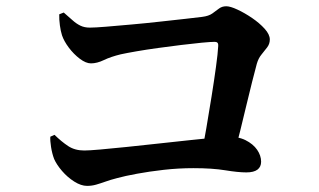

<svg xmlns="http://www.w3.org/2000/svg" viewBox="-20 -672 1040 625"><path d="M172.8 -625.4 187.5 -631.2Q203.6 -617.3 216.1 -606.1Q228.6 -594.8 241.7 -588.5Q254.8 -582.1 272.5 -582.1Q289 -582.1 325.6 -585.1Q362.1 -588.1 408.5 -592.3Q454.9 -596.4 501.2 -601.6Q547.5 -606.7 584.5 -610.8Q621.6 -615 637.6 -617Q659.5 -619.7 671.4 -628.3Q683.3 -637 693.1 -644.3Q702.9 -651.6 716.5 -651.6Q729.8 -651.6 753.1 -640.7Q776.5 -629.8 800.6 -613.4Q824.8 -596.9 841.6 -578.3Q858.3 -559.7 858.3 -543.5Q858.3 -529.4 849.9 -518.1Q841.5 -506.9 831.3 -494.6Q821.2 -482.4 816 -464.5Q809.4 -439 800.4 -404.4Q791.5 -369.8 782 -329.2Q772.4 -288.6 761.9 -246.1Q751.3 -203.6 740.4 -162.4H634.4Q642.6 -203.1 651.6 -254.6Q660.5 -306.1 668.8 -358.6Q677.2 -411.1 683.1 -454.6Q689.1 -498.1 690.4 -522.9Q691.4 -535.8 679.2 -535.8Q666.2 -535.8 636.7 -533Q607.2 -530.2 570 -525.6Q532.8 -521 494.1 -515.7Q455.5 -510.4 423.5 -504.8Q391.4 -499.2 373.1 -495.2Q340.6 -487.3 318.2 -476.5Q295.8 -465.7 276.1 -465.7Q259.7 -465.7 239.8 -480.7Q219.9 -495.8 203.9 -517.1Q188 -538.5 181.8 -557.2Q177.4 -571.1 174.9 -589.7Q172.4 -608.4 172.8 -625.4ZM143.8 -227 157.5 -233.1Q179.8 -211.2 201.6 -196.7Q223.5 -182.1 254.4 -182.1Q269.5 -182.1 306.1 -185.3Q342.7 -188.5 391.9 -193.6Q441 -198.7 493.7 -204.5Q546.4 -210.2 593.5 -215.3Q640.6 -220.4 674 -223.6Q707.4 -226.8 716.8 -226.8Q753.9 -228.3 778.9 -215.9Q803.9 -203.4 817 -184.5Q830 -165.5 830 -145.6Q830 -129 818.2 -119.9Q806.3 -110.8 781.9 -110.8Q755.1 -110.8 713.2 -117.7Q671.4 -124.6 609.3 -124.6Q561.3 -124.6 513.2 -119.2Q465.1 -113.7 425.7 -106.4Q386.2 -99.1 361.5 -92.3Q339.3 -86.6 323 -80.7Q306.7 -74.9 292.7 -70.9Q278.7 -66.9 263.6 -66.9Q243.9 -66.9 221.8 -80.9Q199.7 -94.9 182.1 -115.3Q164.4 -135.8 156.2 -154.5Q149.5 -172.1 146.2 -193.4Q142.9 -214.6 143.8 -227Z"/></svg>

Font: Source Han Serif JP VF
Style: Regular
Weight: 250
Designer: Ryoko NISHIZUKA 西塚涼子 (kana & ideographs); Frank Grießhammer (Latin, Greek & Cyrillic); Wenlong ZHANG 张文龙 (bopomofo); San
Foundry: Adobe
Version: Version 2.001;hotconv 1.1.0;makeotfexe 2.6.0